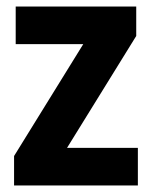

<svg xmlns="http://www.w3.org/2000/svg" viewBox="-20 -567 458 587"><path d="M23 0V-90L234.5 -432H28V-547H396.5V-457L185 -115H401.5V0Z"/></svg>

Font: Encode Sans Cnd
Style: Bold
Weight: 700
Width: 3
Designer: Multiple Designers
Foundry: Impallari Type
Version: Version 3.002; ttfautohint (v1.8.3) -l 8 -r 50 -G 200 -x 14 